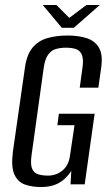

<svg xmlns="http://www.w3.org/2000/svg" viewBox="-20 -742 442 773"><path d="M144 11Q109 11 80.5 1Q52 -9 38 -39.5Q24 -70 32 -132L80 -467Q87 -521 110.5 -549.5Q134 -578 170.5 -588.5Q207 -599 252 -599Q297 -599 330 -588Q363 -577 379 -549Q395 -521 387 -467L376 -389H301L312 -469Q317 -504 309.5 -521.5Q302 -539 285.5 -544.5Q269 -550 246 -550Q223 -550 204.5 -544.5Q186 -539 173.5 -521.5Q161 -504 156 -469L107 -117Q102 -81 109 -63.5Q116 -46 133 -40.5Q150 -35 173 -35Q207 -35 232 -56Q257 -77 262 -117L280 -238H211L217 -284H361L321 0H264L267 -54Q263 -48 259 -42.5Q255 -37 251 -33Q235 -14 209.5 -1.5Q184 11 144 11ZM229 -630 152 -722H207L259 -670L328 -722H382L277 -630Z"/></svg>

Font: Alumni Sans Thin Medium
Style: Italic
Weight: 500
Italic angle: -8°
Version: Version 1.016